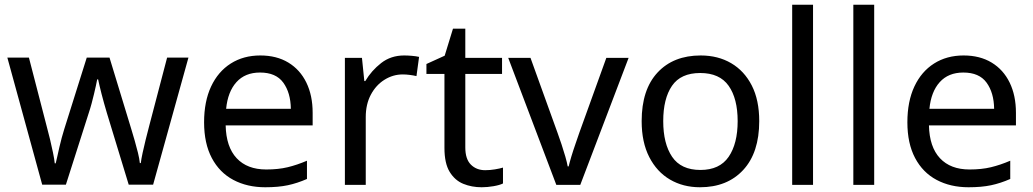

<svg xmlns="http://www.w3.org/2000/svg" viewBox="-20 -780 4357 810"><path d="M431 -303Q425 -324 419 -344.5Q413 -365 408.5 -383.5Q404 -402 400 -418Q396 -434 394 -445H390Q388 -434 384.5 -418Q381 -402 376.5 -383Q372 -364 366.5 -343.5Q361 -323 354 -302L258 -1H158L11 -537H102L176 -251Q184 -222 191 -192.5Q198 -163 203.5 -136.5Q209 -110 211 -91H215Q218 -103 222 -121Q226 -139 230.5 -159Q235 -179 240.5 -199Q246 -219 251 -235L346 -537H442L534 -235Q541 -212 548.5 -186Q556 -160 562 -135.5Q568 -111 570 -92H574Q576 -109 581.5 -134.5Q587 -160 594.5 -190.5Q602 -221 610 -251L685 -537H775L626 -1H523Z M1078 -546Q1147 -546 1196.5 -516Q1246 -486 1272.5 -431.5Q1299 -377 1299 -304V-251H932Q934 -160 978.5 -112.5Q1023 -65 1103 -65Q1154 -65 1193.5 -74.5Q1233 -84 1275 -102V-25Q1234 -7 1194 1.5Q1154 10 1099 10Q1023 10 964.5 -21Q906 -52 873.5 -113.5Q841 -175 841 -264Q841 -352 870.5 -415Q900 -478 953.5 -512Q1007 -546 1078 -546ZM1077 -474Q1014 -474 977.5 -433.5Q941 -393 934 -321H1207Q1206 -389 1175 -431.5Q1144 -474 1077 -474Z M1685 -546Q1700 -546 1717.5 -544.5Q1735 -543 1748 -540L1737 -459Q1724 -462 1708.5 -464Q1693 -466 1679 -466Q1638 -466 1602 -443.5Q1566 -421 1544.5 -380.5Q1523 -340 1523 -286V0H1435V-536H1507L1517 -438H1521Q1547 -482 1588 -514Q1629 -546 1685 -546Z M2027 -62Q2047 -62 2068 -65.5Q2089 -69 2102 -73V-6Q2088 1 2062 5.5Q2036 10 2012 10Q1970 10 1934.5 -4.5Q1899 -19 1877 -55Q1855 -91 1855 -156V-468H1779V-510L1856 -545L1891 -659H1943V-536H2098V-468H1943V-158Q1943 -109 1966.5 -85.5Q1990 -62 2027 -62Z M2327 0 2124 -536H2218L2332 -220Q2340 -198 2349 -171Q2358 -144 2365 -119.5Q2372 -95 2375 -78H2379Q2383 -95 2390.5 -120Q2398 -145 2407.5 -172Q2417 -199 2424 -220L2538 -536H2632L2428 0Z M3183 -269Q3183 -136 3115.5 -63Q3048 10 2933 10Q2862 10 2806.5 -22.5Q2751 -55 2719 -117.5Q2687 -180 2687 -269Q2687 -402 2754 -474Q2821 -546 2936 -546Q3009 -546 3064.5 -513.5Q3120 -481 3151.5 -419.5Q3183 -358 3183 -269ZM2778 -269Q2778 -174 2815.5 -118.5Q2853 -63 2935 -63Q3016 -63 3054 -118.5Q3092 -174 3092 -269Q3092 -364 3054 -418Q3016 -472 2934 -472Q2852 -472 2815 -418Q2778 -364 2778 -269Z M3410 0H3322V-760H3410Z M3668 0H3580V-760H3668Z M4045 -546Q4114 -546 4163.5 -516Q4213 -486 4239.5 -431.5Q4266 -377 4266 -304V-251H3899Q3901 -160 3945.5 -112.5Q3990 -65 4070 -65Q4121 -65 4160.5 -74.5Q4200 -84 4242 -102V-25Q4201 -7 4161 1.5Q4121 10 4066 10Q3990 10 3931.5 -21Q3873 -52 3840.5 -113.5Q3808 -175 3808 -264Q3808 -352 3837.5 -415Q3867 -478 3920.5 -512Q3974 -546 4045 -546ZM4044 -474Q3981 -474 3944.5 -433.5Q3908 -393 3901 -321H4174Q4173 -389 4142 -431.5Q4111 -474 4044 -474Z"/></svg>

Font: Noto Sans Javanese
Style: Regular
Weight: 400
Designer: Monotype Design Team
Foundry: Monotype Imaging Inc.
Version: Version 2.004